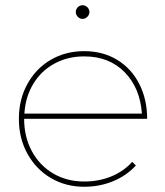

<svg xmlns="http://www.w3.org/2000/svg" viewBox="-20 -712 629 732"><path d="M484 -95 498 -81Q462 -42 411 -21Q360 0 301 0Q230 0 173.5 -33.5Q117 -67 84.5 -126Q52 -185 52 -259Q52 -333 84.5 -392Q117 -451 173.5 -484Q230 -517 301 -517Q372 -517 426.5 -484Q481 -451 511 -392Q541 -333 541 -259H72Q72 -190 101.5 -135.5Q131 -81 183 -50.5Q235 -20 301 -20Q357 -20 404.5 -39.5Q452 -59 484 -95ZM73 -279H521Q514 -377 455 -437Q396 -497 301 -497Q238 -497 187.5 -469.5Q137 -442 107 -392.5Q77 -343 73 -279ZM321 -666Q321 -656 313 -648Q305 -640 295 -640Q284 -640 276.5 -648Q269 -656 269 -666Q269 -677 276.5 -684.5Q284 -692 295 -692Q305 -692 313 -684.5Q321 -677 321 -666Z"/></svg>

Font: Montserrat-Arabic Thin
Style: Regular
Weight: 250
Designer: Mohamed Gaber
Foundry: Kief Type Foundry
Version: Version 5.008